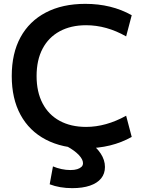

<svg xmlns="http://www.w3.org/2000/svg" viewBox="-20 -760 753 997"><path d="M423 10Q304 10 218 -35Q132 -80 86.5 -164Q41 -248 41 -365Q41 -483 86.5 -566.5Q132 -650 218 -695Q304 -740 423 -740Q559 -740 664 -681L635 -571Q533 -629 427 -629Q348 -629 290 -597.5Q232 -566 201 -507Q170 -448 170 -365Q170 -283 201 -223.5Q232 -164 290 -132.5Q348 -101 427 -101Q530 -101 635 -159L664 -49Q559 10 423 10ZM355 217Q290 217 238 197L255 104Q276 113 299.5 118Q323 123 345 123Q367 123 381 118.5Q395 114 403 106.5Q411 99 411 87Q411 68 389.5 45Q368 22 328 0L438 -28Q481 4 503 37.5Q525 71 525 107Q525 142 505 166.5Q485 191 447 204Q409 217 355 217Z"/></svg>

Font: M PLUS 2 SemiBold
Style: Regular
Weight: 600
Designer: Coji Morishita
Foundry: UNDERFOREST DESIGN
Version: Version 1.001